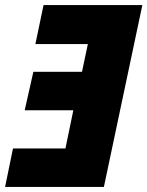

<svg xmlns="http://www.w3.org/2000/svg" viewBox="-23 -734 579 754"><path d="M-3 0H385L536 -714H148L116 -561H322L299 -452H108L74 -301H265L234 -151H28Z"/></svg>

Font: Noto Sans SemiCondensed Black
Style: Italic
Weight: 900
Width: 4
Italic angle: -12°
Designer: Monotype Design Team
Foundry: Monotype Imaging Inc.
Version: Version 2.013